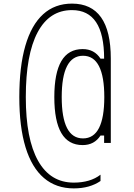

<svg xmlns="http://www.w3.org/2000/svg" viewBox="-20 -832 740 1064"><path d="M389 212Q291 212 223.5 154.5Q156 97 121.5 -16Q87 -129 87 -294Q87 -463 120.5 -578.5Q154 -694 219 -753Q284 -812 379 -812Q486 -812 540 -736Q594 -660 594 -507V-40H557V-81H537Q503 -28 438 -28Q359 -28 320 -94.5Q281 -161 281 -294Q281 -427 320 -493.5Q359 -560 438 -560Q503 -560 537 -507H557Q557 -642 512.5 -709Q468 -776 379 -776Q254 -776 188.5 -653Q123 -530 123 -294Q123 -62 191 59Q259 180 389 180Q434 180 471.5 169Q509 158 537 136V171Q508 191 471 201.5Q434 212 389 212ZM440 -65Q499 -65 528.5 -122.5Q558 -180 558 -294Q558 -408 528.5 -465.5Q499 -523 440 -523Q381 -523 351.5 -465.5Q322 -408 322 -294Q322 -180 351.5 -122.5Q381 -65 440 -65Z"/></svg>

Font: Martian Mono SemiExpanded Thin
Style: Regular
Weight: 250
Monospace: yes
Version: Version 0.930